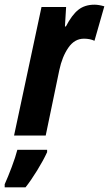

<svg xmlns="http://www.w3.org/2000/svg" viewBox="-69 -578 465 819"><path d="M108 -548H213L208 -465H212Q238 -515 265.5 -536.5Q293 -558 334 -558Q352 -558 376 -551L334 -404Q315 -413 289 -413Q249 -413 222.5 -374.5Q196 -336 184 -279L126 0H-9ZM-49 208Q-35 177 -19 134.5Q-3 92 5 61H132V71Q116 106 89.5 149Q63 192 40 221H-49Z"/></svg>

Font: Noto Sans Display Ex Bold Cond
Style: Italic
Weight: 800
Width: 3
Italic angle: -12°
Designer: Monotype Design team
Foundry: Monotype Imaging Inc.
Version: Version 1.000